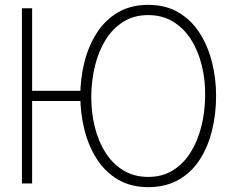

<svg xmlns="http://www.w3.org/2000/svg" viewBox="-20 -754 938 789"><path d="M70 0V-720H112V-381H346V-339H112V0ZM589 15Q517 15 464.2 -16.5Q411.5 -48 377.5 -101.2Q343.5 -154.5 326.8 -221.8Q310 -289 310 -360Q310 -431.5 326.8 -498.2Q343.5 -565 377.5 -618.2Q411.5 -671.5 464.2 -702.8Q517 -734 589 -734Q661 -734 713.8 -702.8Q766.5 -671.5 800.5 -618.2Q834.5 -565 851.2 -498.2Q868 -431.5 868 -360Q868 -285 851.2 -217.5Q834.5 -150 800.5 -97.5Q766.5 -45 713.8 -15Q661 15 589 15ZM589 -27Q647 -27 690.5 -54Q734 -81 763.2 -127.8Q792.5 -174.5 807.5 -234.5Q822.5 -294.5 823 -360Q824 -425.5 809.2 -485.2Q794.5 -545 765 -591.5Q735.5 -638 691.2 -665Q647 -692 589 -692Q531 -692 487.5 -665Q444 -638 414.8 -591.5Q385.5 -545 370.8 -485.2Q356 -425.5 355 -360Q354.5 -294.5 369 -234.5Q383.5 -174.5 413 -127.8Q442.5 -81 486.8 -54Q531 -27 589 -27Z"/></svg>

Font: Manrope ExtraLight
Style: Regular
Weight: 200
Designer: Mikhail Sharanda
Foundry: Mikhail Sharanda
Version: Version 4.505